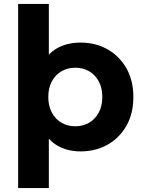

<svg xmlns="http://www.w3.org/2000/svg" viewBox="-20 -762 730 976"><path d="M389.9 7.6Q322.3 7.6 271 -22.3Q219.6 -52.2 191.3 -113.5Q163 -174.8 163 -268.9Q163 -364.2 190.1 -425.1Q217.2 -486.1 268.4 -515.8Q319.5 -545.5 389.7 -545.5Q465.9 -545.5 526.5 -511.3Q587.1 -477.1 622.5 -415.1Q657.9 -353.2 657.9 -268.8Q657.9 -184.4 622.5 -122.4Q587.1 -60.4 526.5 -26.4Q465.9 7.6 389.9 7.6ZM72.3 194V-742H228.3V-427.7L218.3 -268.2L228.3 -108.6V194ZM362.8 -120.1Q401.7 -120.1 432.5 -137.9Q463.4 -155.6 481.7 -189.3Q500.1 -222.9 500.1 -268.9Q500.1 -315.6 481.7 -349Q463.4 -382.3 432.6 -400.1Q401.7 -417.8 362.8 -417.8Q323.9 -417.8 293.1 -400.1Q262.2 -382.3 243.9 -349Q225.5 -315.6 225.5 -268.9Q225.5 -222.9 243.9 -189.3Q262.2 -155.6 293 -137.9Q323.9 -120.1 362.8 -120.1Z"/></svg>

Font: Montserrat Alternates Thin
Style: Regular
Weight: 100
Designer: Julieta Ulanovsky
Foundry: Julieta Ulanovsky
Version: Version 9.000